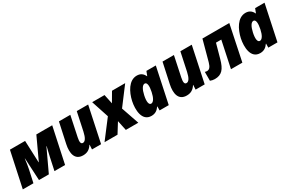

<svg xmlns="http://www.w3.org/2000/svg" viewBox="100 -1577 3891 2600"><g transform="rotate(-30 2045.5 -276.5)"><path d="M-4 0H162L204 -192C214 -234 220 -287 228 -347H231L249 0H403L565 -346H569C563 -319 550 -277 532 -192L491 0H657L775 -553H527L368 -211H365L351 -553H114Z M936 10C999 10 1043 -15 1079 -72H1082L1078 0H1220L1337 -553H1159L1098 -266C1079 -178 1051 -138 1017 -138C984 -138 978 -172 992 -239L1058 -553H880L812 -237C784 -105 807 10 936 10Z M1274 0H1477L1574 -156L1607 0H1802L1707 -276L1916 -553H1710L1624 -406L1593 -553H1400L1489 -282Z M2005 10C2067 10 2103 -20 2132 -62H2136L2135 0H2278L2395 -553H2248L2222 -486H2219C2195 -537 2158 -563 2101 -563C1977 -563 1904 -423 1876 -296C1850 -172 1856 10 2005 10ZM2083 -136C2047 -136 2037 -191 2057 -282C2075 -365 2105 -416 2141 -416C2178 -416 2185 -357 2166 -269C2149 -187 2119 -136 2083 -136Z M2556 10C2619 10 2663 -15 2699 -72H2702L2698 0H2840L2957 -553H2779L2718 -266C2699 -178 2671 -138 2637 -138C2604 -138 2598 -172 2612 -239L2678 -553H2500L2432 -237C2404 -105 2427 10 2556 10Z M2996 7C3104 7 3155 -50 3194 -192L3255 -413H3338L3251 0H3429L3544 -553H3124L3037 -232C3018 -165 2995 -140 2958 -140C2946 -140 2936 -142 2926 -146V-7C2948 2 2972 7 2996 7Z M3705 10C3767 10 3803 -20 3832 -62H3836L3835 0H3978L4095 -553H3948L3922 -486H3919C3895 -537 3858 -563 3801 -563C3677 -563 3604 -423 3576 -296C3550 -172 3556 10 3705 10ZM3783 -136C3747 -136 3737 -191 3757 -282C3775 -365 3805 -416 3841 -416C3878 -416 3885 -357 3866 -269C3849 -187 3819 -136 3783 -136Z"/></g></svg>

Font: Noto Sans SemiCondensed Black
Style: Italic
Weight: 900
Width: 4
Italic angle: -12°
Designer: Monotype Design Team
Foundry: Monotype Imaging Inc.
Version: Version 2.013